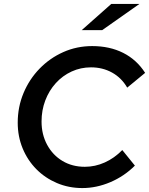

<svg xmlns="http://www.w3.org/2000/svg" viewBox="-20 -944 757 975"><path d="M398 11Q329 11 269 -14.5Q209 -40 164.5 -85Q120 -130 95 -190.5Q70 -251 70 -321Q70 -401 99.5 -471.5Q129 -542 181 -595.5Q233 -649 301.5 -679.5Q370 -710 448 -710Q537 -710 605.5 -675.5Q674 -641 717 -574L626 -499Q597 -549 549 -575.5Q501 -602 442 -602Q390 -602 344 -581Q298 -560 263.5 -522Q229 -484 210 -434Q191 -384 191 -327Q191 -261 219.5 -208.5Q248 -156 297.5 -126.5Q347 -97 411 -97Q463 -97 512 -119Q561 -141 601 -182L665 -103Q611 -49 540.5 -19Q470 11 398 11ZM395 -791 545 -924H688L499 -791Z"/></svg>

Font: Red Hat Text SemiBold
Style: Italic
Weight: 600
Italic angle: -12°
Designer: Pentagram, MCKL
Foundry: Pentagram, MCKL
Version: Version 1.023